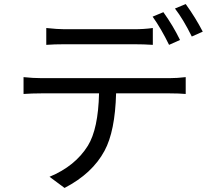

<svg xmlns="http://www.w3.org/2000/svg" viewBox="-20 -872 1040 946"><path d="M813 -651Q774 -731 732 -790L785 -812Q833 -745 867 -675ZM299 -654Q246 -654 208 -651V-734Q264 -728 298 -728H640Q690 -728 733 -734V-651Q690 -654 640 -654ZM817 -487Q853 -487 895 -492V-409Q862 -412 817 -412H552Q547 -225 495 -129Q435 -17 298 54L224 -1Q350 -53 413 -154Q464 -237 468 -412H183Q138 -412 96 -409V-492Q143 -487 183 -487ZM895 -852Q944 -784 979 -716L925 -692Q883 -777 842 -830Z"/></svg>

Font: 思源黑体R
Style: Regular
Weight: 400
Designer: Ryoko NISHIZUKA  (kana & ideographs); Paul D. Hunt (Latin, Greek & Cyrillic); Wenlong ZHANG  (bopomofo); Sandoll Communi
Foundry: Adobe Systems Incorporated
Version: Version 1.00 June 24, 2014, initial release